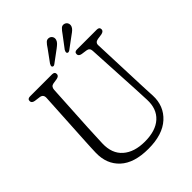

<svg xmlns="http://www.w3.org/2000/svg" viewBox="-245 -993 1134 1134"><g transform="rotate(-45 322.0 -426.0)"><path d="M515.5 -287.5 497 -629Q496 -652.5 473 -656L437.5 -661Q415.5 -665 415.5 -681.5Q415.5 -700 437 -700H602.5Q624 -700 624 -681.5Q624 -666 602 -661L568 -656Q542 -651.5 543.5 -627.5L556.5 -287.5Q557.5 -263.5 558.5 -240Q559.5 -216.5 561 -191Q565 -100.5 502.2 -43.2Q439.5 14 321 14Q202 14 141.8 -41.5Q81.5 -97 84 -190.5Q84.5 -206.5 85.5 -230.5Q86.5 -254.5 88 -279.5Q89.5 -304.5 90.5 -324L107.5 -624Q109 -651.5 84 -656L46 -661Q23.5 -665 23.5 -681.5Q23.5 -700 45 -700H229Q250.5 -700 250.5 -681.5Q250.5 -665.5 228.5 -661L196.5 -656Q174.5 -652 173 -626.5L156 -327Q154 -288.5 153 -258Q152 -227.5 150.5 -201Q148 -118.5 198 -74.8Q248 -31 336 -31Q426.5 -31 474.8 -74.8Q523 -118.5 519.5 -197.5Q518 -229 517.2 -248.8Q516.5 -268.5 515.5 -287.5ZM319 -827Q331.5 -847 343 -858Q354.5 -869 371 -864.5Q382.5 -861 388.2 -850.5Q394 -840 390 -826.5Q386.5 -815.5 377.5 -806.8Q368.5 -798 356.5 -789L281 -733Q269.5 -724 261.5 -732Q258.5 -736.5 260 -741.8Q261.5 -747 265 -753ZM439.5 -822.5Q453 -842.5 464.5 -853.2Q476 -864 492 -859Q504 -855 509.2 -844.2Q514.5 -833.5 510.5 -820Q506.5 -809 497.2 -800.5Q488 -792 475.5 -783.5L400.5 -728Q387.5 -720 381 -727.5Q378 -732.5 379.5 -737.8Q381 -743 384 -749Z"/></g></svg>

Font: Fraunces 144pt S100 Light
Style: Regular
Weight: 300
Version: Version 1.000; ttfautohint (v1.8.3)